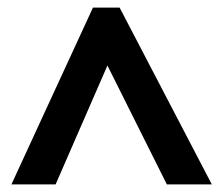

<svg xmlns="http://www.w3.org/2000/svg" viewBox="-20 -738 583 504"><path d="M10 -254H126L262 -566L418 -254H536L294 -718H224Z"/></svg>

Font: Noto Sans Myanmar UI
Style: Bold
Weight: 700
Designer: Monotype Design Team
Foundry: Monotype Imaging Inc.
Version: Version 2.103